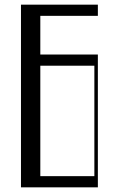

<svg xmlns="http://www.w3.org/2000/svg" viewBox="-20 -804 510 824"><path d="M70 -784H400V-736H153V-570H400V0H70ZM385 -48V-522H153V-48Z"/></svg>

Font: Facade Sud
Style: Regular
Weight: 100
Designer: Éléonore Fines
Foundry: Velvetyne Type Foundry
Version: Version 1.001;Glyphs 3.2 (3202)